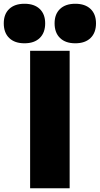

<svg xmlns="http://www.w3.org/2000/svg" viewBox="-94 -1000 530 1020"><path d="M66 0V-730H276V0ZM36 -770Q-16 -770 -45 -798Q-74 -826 -74 -876Q-74 -925 -45 -952.5Q-16 -980 36 -980Q88 -980 117 -952.5Q146 -925 146 -876Q146 -826 117 -798Q88 -770 36 -770ZM306 -770Q254 -770 225 -798Q196 -826 196 -876Q196 -925 225 -952.5Q254 -980 306 -980Q358 -980 387 -952.5Q416 -925 416 -876Q416 -826 387 -798Q358 -770 306 -770Z"/></svg>

Font: M PLUS 2 Black
Style: Regular
Weight: 900
Designer: Coji Morishita
Foundry: UNDERFOREST DESIGN
Version: Version 1.001